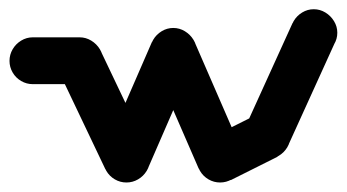

<svg xmlns="http://www.w3.org/2000/svg" viewBox="-20 -350 740 410"><path d="M0.3 -220Q0.3 -206.7 7 -195.2Q13.7 -183.7 25.2 -177Q36.7 -170.3 50 -170.3Q63.3 -170.3 74.8 -177Q86.3 -183.7 93.3 -195.2Q100.3 -206.7 100.3 -220Q100.3 -233.3 93.3 -244.8Q86.3 -256.3 74.8 -263.3Q63.3 -270.3 50 -270.3Q36.7 -270.3 25.2 -263.3Q13.7 -256.3 7 -244.8Q0.3 -233.3 0.3 -220Z M50 -270.3V-170.3H150V-270.3Z M100.3 -220Q100.3 -206.7 107 -195.2Q113.7 -183.7 125.2 -177Q136.7 -170.3 150 -170.3Q163.3 -170.3 174.8 -177Q186.3 -183.7 193.3 -195.2Q200.3 -206.7 200.3 -220Q200.3 -233.3 193.3 -244.8Q186.3 -256.3 174.8 -263.3Q163.3 -270.3 150 -270.3Q136.7 -270.3 125.2 -263.3Q113.7 -256.3 107 -244.8Q100.3 -233.3 100.3 -220Z M195 -241.3 105 -198.7 205 11.3 295 -31.3Z M200.3 -10Q200.3 3.3 207 14.8Q213.7 26.3 225.2 33Q236.7 39.7 250 39.7Q263.3 39.7 274.8 33Q286.3 26.3 293.3 14.8Q300.3 3.3 300.3 -10Q300.3 -23.3 293.3 -34.8Q286.3 -46.3 274.8 -53.3Q263.3 -60.3 250 -60.3Q236.7 -60.3 225.2 -53.3Q213.7 -46.3 207 -34.8Q200.3 -23.3 200.3 -10Z M204.3 -30 295.7 10 395.7 -220 304.3 -260Z M300.3 -240Q300.3 -226.7 307 -215.2Q313.7 -203.7 325.2 -197Q336.7 -190.3 350 -190.3Q363.3 -190.3 374.8 -197Q386.3 -203.7 393.3 -215.2Q400.3 -226.7 400.3 -240Q400.3 -253.3 393.3 -264.8Q386.3 -276.3 374.8 -283.3Q363.3 -290.3 350 -290.3Q336.7 -290.3 325.2 -283.3Q313.7 -276.3 307 -264.8Q300.3 -253.3 300.3 -240Z M395.7 -260 304.3 -220 404.3 10 495.7 -30Z M400.3 -10Q400.3 3.3 407 14.8Q413.7 26.3 425.2 33Q436.7 39.7 450 39.7Q463.3 39.7 474.8 33Q486.3 26.3 493.3 14.8Q500.3 3.3 500.3 -10Q500.3 -23.3 493.3 -34.8Q486.3 -46.3 474.8 -53.3Q463.3 -60.3 450 -60.3Q436.7 -60.3 425.2 -53.3Q413.7 -46.3 407 -34.8Q400.3 -23.3 400.3 -10Z M427.3 -54.7 472.7 34.7 572.7 -15.3 527.3 -104.7Z M500.3 -60Q500.3 -46.7 507 -35.2Q513.7 -23.7 525.2 -17Q536.7 -10.3 550 -10.3Q563.3 -10.3 574.8 -17Q586.3 -23.7 593.3 -35.2Q600.3 -46.7 600.3 -60Q600.3 -73.3 593.3 -84.8Q586.3 -96.3 574.8 -103.3Q563.3 -110.3 550 -110.3Q536.7 -110.3 525.2 -103.3Q513.7 -96.3 507 -84.8Q500.3 -73.3 500.3 -60Z M504.7 -80.7 595.3 -39.3 695.3 -259.3 604.7 -300.7Z M600.3 -280Q600.3 -266.7 607 -255.2Q613.7 -243.7 625.2 -237Q636.7 -230.3 650 -230.3Q663.3 -230.3 674.8 -237Q686.3 -243.7 693.3 -255.2Q700.3 -266.7 700.3 -280Q700.3 -293.3 693.3 -304.8Q686.3 -316.3 674.8 -323.3Q663.3 -330.3 650 -330.3Q636.7 -330.3 625.2 -323.3Q613.7 -316.3 607 -304.8Q600.3 -293.3 600.3 -280Z"/></svg>

Font: Linefont Thin
Style: Regular
Weight: 100
Monospace: yes
Version: Version 3.002;gftools[0.9.33]